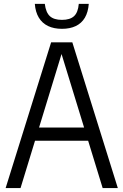

<svg xmlns="http://www.w3.org/2000/svg" viewBox="-20 -955 627 975"><path d="M8.6 0 239.6 -740H347.3L578.3 0H501.3L285.8 -702.7H299.3L84.3 0ZM123 -240.3 139.7 -307.3H446.9L463.6 -240.3ZM294.6 -808.6Q253.7 -808.6 223.9 -822.9Q194.1 -837.3 177.1 -865.5Q160 -893.7 156.8 -935.4H207.5Q212.8 -891.9 233.2 -873Q253.7 -854.1 294.6 -854.1Q335.6 -854.1 356 -873Q376.4 -891.9 380.1 -935.4H430.8Q427.6 -893.3 411 -865.1Q394.3 -836.9 364.9 -822.8Q335.4 -808.6 294.6 -808.6Z"/></svg>

Font: Encode Sans Condensed Thin
Style: Regular
Weight: 100
Width: 3
Designer: Multiple Designers
Foundry: Impallari Type
Version: Version 3.002